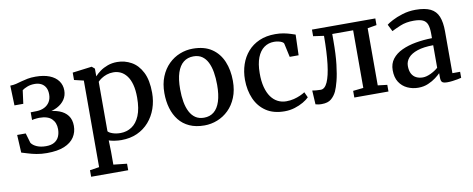

<svg xmlns="http://www.w3.org/2000/svg" viewBox="-68 -881 3532 1434"><g transform="rotate(-10 1698.5 -164.0)"><path d="M231 10Q188.5 10 153 3.2Q117.5 -3.5 89.5 -12.5Q61.5 -21.5 41.5 -27L34.5 -162H99.5L121.5 -87Q135 -67 164 -54.5Q193 -42 233 -42Q272 -42 296.2 -56.2Q320.5 -70.5 331.8 -95.5Q343 -120.5 343 -152.5Q343 -201 313.2 -230.2Q283.5 -259.5 218.5 -259.5Q213 -259.5 201 -258.5Q189 -257.5 178.2 -255.8Q167.5 -254 163.5 -252.5V-311L210.5 -312Q242.5 -313 267.8 -325.8Q293 -338.5 307.8 -362.2Q322.5 -386 322.5 -419.5Q322.5 -451.5 310.5 -472.5Q298.5 -493.5 277.5 -504Q256.5 -514.5 229 -514.5Q197 -514.5 171.8 -504.5Q146.5 -494.5 133.5 -484L120 -383H53L48 -533.5Q72.5 -534 93.5 -539.2Q114.5 -544.5 136.2 -550.8Q158 -557 184 -562Q210 -567 244.5 -567Q306.5 -567 350 -549.8Q393.5 -532.5 416.2 -501.2Q439 -470 439 -428.5Q439 -390 418.8 -360Q398.5 -330 362.2 -311Q326 -292 278 -285.5L278.5 -296Q334.5 -295.5 376 -280Q417.5 -264.5 440.5 -233.8Q463.5 -203 463.5 -155.5Q463.5 -107.5 438.8 -70Q414 -32.5 362.8 -11.2Q311.5 10 231 10Z M524.5 241.5V192L595.5 181V-475.5L524 -492.5V-548.5L669 -567H671.5L692.5 -549V-490.5Q708.5 -508.5 733.5 -526.8Q758.5 -545 791.5 -557Q824.5 -569 864 -569Q921 -569 971 -541.2Q1021 -513.5 1051.5 -453.5Q1082 -393.5 1082 -297Q1082 -234 1062.5 -178.2Q1043 -122.5 1005.8 -79.8Q968.5 -37 915.5 -13Q862.5 11 795 11Q771.5 11 744.8 7Q718 3 701 -3L703.5 80.5V181L805.5 192V241.5ZM798.5 -42Q845 -42 883 -66.8Q921 -91.5 943.2 -144.2Q965.5 -197 965.5 -282Q965.5 -339 954.5 -380Q943.5 -421 923.5 -447.2Q903.5 -473.5 877.8 -485.8Q852 -498 822.5 -498Q795.5 -498 772 -490Q748.5 -482 731 -470.2Q713.5 -458.5 703.5 -447.5V-72Q711 -61 737.5 -51.5Q764 -42 798.5 -42Z M1171.5 -278.5Q1171.5 -349 1193.8 -403.2Q1216 -457.5 1253.8 -494.5Q1291.5 -531.5 1339 -550.2Q1386.5 -569 1437 -569Q1524.5 -569 1580.5 -531.2Q1636.5 -493.5 1664 -428Q1691.5 -362.5 1691.5 -280Q1691.5 -209 1669.2 -154.5Q1647 -100 1609.2 -63.2Q1571.5 -26.5 1524 -7.8Q1476.5 11 1425.5 11Q1360.5 11 1312.5 -10.8Q1264.5 -32.5 1233.5 -71.8Q1202.5 -111 1187 -163.8Q1171.5 -216.5 1171.5 -278.5ZM1432.5 -46.5Q1476.5 -46.5 1507.2 -71.2Q1538 -96 1554.2 -146.2Q1570.5 -196.5 1570.5 -271.5Q1570.5 -323.5 1563 -367.5Q1555.5 -411.5 1539.2 -443.8Q1523 -476 1496.8 -493.8Q1470.5 -511.5 1432.5 -511.5Q1388 -511.5 1356.8 -486.8Q1325.5 -462 1309 -412.2Q1292.5 -362.5 1292.5 -286.5Q1292.5 -234 1300.2 -190.2Q1308 -146.5 1324.8 -114.2Q1341.5 -82 1368 -64.2Q1394.5 -46.5 1432.5 -46.5Z M2034 11Q1949.5 11 1893.8 -26.2Q1838 -63.5 1810 -127.5Q1782 -191.5 1781.5 -271.5Q1781.5 -334 1799.8 -387.8Q1818 -441.5 1853.5 -482.2Q1889 -523 1941.5 -546Q1994 -569 2062.5 -569Q2097.5 -569 2126.2 -563.5Q2155 -558 2177 -550.8Q2199 -543.5 2213 -539L2208 -383H2140.5L2118 -486Q2116 -494.5 2104.5 -500.8Q2093 -507 2077 -510.5Q2061 -514 2044.5 -514Q2001 -514 1968.2 -490.2Q1935.5 -466.5 1917.2 -419.5Q1899 -372.5 1898.5 -302Q1898 -241 1910 -195.5Q1922 -150 1943.5 -120.2Q1965 -90.5 1994.5 -75.5Q2024 -60.5 2058.5 -60.5Q2089 -60.5 2116 -67.2Q2143 -74 2165 -83.8Q2187 -93.5 2202 -103.5L2221 -62Q2205 -45.5 2176 -28.5Q2147 -11.5 2110.2 -0.2Q2073.5 11 2034 11Z M2315.5 6Q2300 6 2288 4Q2276 2 2268.5 -0.5L2262.5 -106Q2273 -104 2290.2 -102.2Q2307.5 -100.5 2326.5 -100.5Q2357.5 -100.5 2378 -146.2Q2398.5 -192 2409 -279.5Q2419.5 -367 2420 -493L2339.5 -504.5V-554.5H2820V-504L2751 -492.5V-59L2822 -50.5V0H2563V-50.5L2641.5 -59V-496H2483V-447.5Q2483 -340.5 2474.2 -266Q2465.5 -191.5 2453 -143.5Q2440.5 -95.5 2428 -68.5Q2413 -37 2387.8 -15.5Q2362.5 6 2315.5 6Z M3047.5 11Q3003 11 2964.8 -6.8Q2926.5 -24.5 2903.5 -60.2Q2880.5 -96 2880.5 -150.5Q2880.5 -200.5 2907.5 -235.5Q2934.5 -270.5 2981.2 -292.2Q3028 -314 3087.2 -324.5Q3146.5 -335 3211 -336V-370.5Q3211 -414.5 3201.5 -440Q3192 -465.5 3167.8 -476.8Q3143.5 -488 3098.5 -488Q3040.5 -488 2997 -469.8Q2953.5 -451.5 2929.5 -439L2903 -492Q2913.5 -501.5 2946.8 -519.2Q2980 -537 3027.2 -551.5Q3074.5 -566 3126.5 -566Q3197.5 -566 3239 -545.8Q3280.5 -525.5 3298.2 -482Q3316 -438.5 3316 -369.5V-52H3374.5V-6.5Q3363.5 -3.5 3345 0Q3326.5 3.5 3305.8 6Q3285 8.5 3267.5 8.5Q3240.5 8.5 3229.5 0.2Q3218.5 -8 3218.5 -37.5V-69Q3206 -56 3181.5 -37.2Q3157 -18.5 3123 -3.8Q3089 11 3047.5 11ZM3094 -59Q3120 -59 3153 -74.2Q3186 -89.5 3211 -111.5V-282.5Q3138 -282 3090.8 -266.2Q3043.5 -250.5 3020.5 -223.5Q2997.5 -196.5 2997.5 -162.5Q2997.5 -126 3010 -103.2Q3022.5 -80.5 3044.2 -69.8Q3066 -59 3094 -59Z"/></g></svg>

Font: Merriweather 20pt Medium
Style: Regular
Weight: 500
Version: Version 2.100